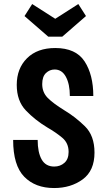

<svg xmlns="http://www.w3.org/2000/svg" viewBox="-20 -940 546 970"><path d="M46.4 -233Q46.4 -104.6 102.3 -47.3Q158.1 10 253.3 10Q337.9 10 397.6 -33.7Q457.4 -77.4 457.4 -169.1Q457.4 -254.9 408.8 -302.3Q360.1 -349.7 306.7 -381.7Q247.9 -418 220.6 -445.9Q193.3 -473.9 193.3 -515Q193.3 -553 212.1 -570.9Q231 -588.9 256 -588.9Q293 -588.9 312.9 -551.9Q332.9 -514.9 332.9 -454.9H451.4Q451.4 -562.3 407.3 -629.9Q363.1 -697.4 259.1 -697.4Q168.3 -697.4 116.4 -645.7Q64.6 -594 64.6 -511Q64.6 -430.1 110.8 -381.8Q157 -333.4 219.6 -295.7Q262.6 -271 294.6 -244.1Q326.6 -217.3 326.6 -172.4Q326.6 -136 305.4 -117.3Q284.3 -98.6 254 -98.6Q210.7 -98.6 190.5 -134.4Q170.3 -170.1 170.3 -233ZM294.7 -754.9 414.4 -858.9 375.7 -919.6 259.1 -845.1 142.6 -919.6 103.9 -858.9 223.6 -754.9Z"/></svg>

Font: Secuela Black
Style: Regular
Weight: 900
Designer: Fernando Haro
Foundry: deFharo
Version: Version 1.704